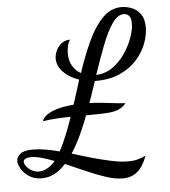

<svg xmlns="http://www.w3.org/2000/svg" viewBox="-70 -770 802 907"><g transform="rotate(-5 331.5 -316.5)"><path d="M477 87Q440 87 395 72Q350 57 302.5 36Q255 15 209 -5Q184 23 155.5 38Q127 53 95 53Q61 53 36.5 37.5Q12 22 -1 0.5Q-14 -21 -14 -38Q-14 -57 3.5 -71.5Q21 -86 65 -86Q92 -86 124 -80.5Q156 -75 190 -66Q223 -130 252 -214.5Q281 -299 311 -396Q264 -412 236.5 -441Q209 -470 209 -504Q209 -523 218 -542.5Q227 -562 244 -575Q261 -588 285 -588Q275 -575 271.5 -556.5Q268 -538 268 -524Q268 -489 282.5 -464.5Q297 -440 322 -426Q348 -505 378.5 -571.5Q409 -638 448.5 -679Q488 -720 540 -720Q562 -720 586.5 -711Q611 -702 628.5 -679Q646 -656 646 -614Q646 -580 631.5 -540Q617 -500 585.5 -464Q554 -428 504 -405Q454 -382 384 -383Q359 -307 337 -247Q315 -187 293 -139Q271 -91 245 -51Q289 -37 336.5 -23.5Q384 -10 428.5 -0.5Q473 9 509 9Q533 9 552 4Q571 -1 592 -11Q573 41 544.5 64Q516 87 477 87ZM84 20Q106 20 126.5 7.5Q147 -5 162 -23Q131 -35 103 -43Q75 -51 53 -51Q36 -51 26 -46Q16 -41 16 -32Q16 -23 25 -10.5Q34 2 50 11Q66 20 84 20ZM123 -215Q130 -237 158 -252Q186 -267 228.5 -274.5Q271 -282 320 -282Q375 -282 426.5 -275.5Q478 -269 519 -266Q503 -246 479.5 -237Q456 -228 412 -226.5Q368 -225 294 -225Q236 -225 193 -222.5Q150 -220 123 -215ZM393 -411Q438 -413 472.5 -438Q507 -463 531.5 -499.5Q556 -536 569 -573.5Q582 -611 582 -639Q582 -666 571.5 -676Q561 -686 548 -686Q518 -686 492 -648Q466 -610 442 -547.5Q418 -485 393 -411Z"/></g></svg>

Font: Dancing Script SemiBold
Style: Regular
Weight: 600
Designer: Pablo Impallari
Foundry: Pablo Impallari
Version: Version 2.001